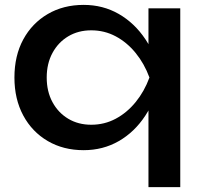

<svg xmlns="http://www.w3.org/2000/svg" viewBox="-20 -600 826 785"><path d="M717 -566V165H587V-200L593 -235V-349L587 -369V-566ZM637 -283Q618 -194 574 -127Q530 -60 465.5 -23Q401 14 322 14Q239 14 175 -23.5Q111 -61 75 -128Q39 -195 39 -283Q39 -372 75 -438.5Q111 -505 175 -542.5Q239 -580 322 -580Q401 -580 465.5 -543Q530 -506 574.5 -439.5Q619 -373 637 -283ZM171 -283Q171 -226 194.5 -182.5Q218 -139 259 -114.5Q300 -90 353 -90Q407 -90 453 -114.5Q499 -139 534.5 -182.5Q570 -226 591 -283Q570 -340 534.5 -383.5Q499 -427 453 -451.5Q407 -476 353 -476Q300 -476 259 -451.5Q218 -427 194.5 -383.5Q171 -340 171 -283Z"/></svg>

Font: Unbounded
Style: Regular
Weight: 400
Designer: Luke Prowse, Jean-Baptiste Morizot, Fátima Lázaro, Florian Runge
Foundry: NaN
Version: Version 1.701;gftools[0.9.28.dev5+ged2979d]